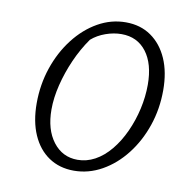

<svg xmlns="http://www.w3.org/2000/svg" viewBox="-72 -681 769 761"><g transform="rotate(10 312.5 -300.5)"><path d="M273 7Q215 7 172 -22Q129 -51 105.5 -104.5Q82 -158 82 -231Q82 -306 105 -374Q128 -442 169 -495Q210 -548 263 -578Q316 -608 375 -608Q434 -608 477 -578Q520 -548 543.5 -494.5Q567 -441 567 -368Q567 -293 544 -225.5Q521 -158 480 -105.5Q439 -53 385.5 -23Q332 7 273 7ZM280 -38Q316 -38 349.5 -56Q383 -74 412 -109Q440 -143 460.5 -188Q481 -233 492 -282Q503 -331 503 -379Q503 -463 466.5 -511Q430 -559 366 -559Q335 -559 302.5 -547.5Q270 -536 246 -515Q215 -471 192.5 -420Q170 -369 157 -316.5Q144 -264 144 -217Q144 -136 181.5 -87Q219 -38 280 -38Z"/></g></svg>

Font: Piazzolla Thin ExtraLight
Style: Italic
Weight: 250
Italic angle: -11.3°
Version: Version 2.005